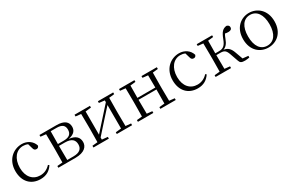

<svg xmlns="http://www.w3.org/2000/svg" viewBox="116 -1555 3920 2598"><g transform="rotate(-30 2075.5 -256.0)"><path d="M294 14C387 14 446 -25 490 -91L474 -104C429 -55 376 -32 316 -32C204 -32 125 -115 125 -258C125 -404 204 -495 308 -495C333 -495 357 -491 382 -480L403 -408C410 -379 423 -366 449 -366C469 -366 482 -376 488 -399C464 -477 392 -526 306 -526C172 -526 50 -426 50 -250C50 -85 148 14 294 14Z M659 0H845C989 0 1042 -66 1042 -135C1042 -207 999 -256 894 -268C989 -286 1017 -335 1017 -388C1017 -463 965 -512 843 -512H577V-485L660 -476L662 -285V-227L660 -35L577 -27V0ZM734 -480H825C913 -480 948 -446 948 -384C948 -314 908 -281 822 -281H732ZM732 -252H824C931 -252 970 -207 970 -139C970 -70 926 -31 831 -31H734L732 -227Z M1490 -485 1577 -475V-447L1413 -264L1277 -113V-475L1366 -485V-512H1125V-485L1208 -476L1210 -285V-227L1208 -35L1125 -27V0H1366V-27L1277 -36V-69L1437 -248L1577 -403V-36L1490 -27V0H1729V-27L1646 -35L1644 -227V-285L1646 -476L1729 -485V-512H1490Z M2171 -485 2254 -476C2255 -422 2256 -343 2256 -284H1976L1978 -476L2061 -485V-512H1820V-485L1903 -476L1905 -285V-227L1903 -35L1820 -27V0H2061V-27L1978 -36C1977 -91 1976 -176 1976 -254H2256C2256 -176 2255 -91 2254 -35L2171 -27V0H2411V-27L2328 -36L2326 -227V-285L2328 -476L2411 -485V-512H2171Z M2751 14C2844 14 2903 -25 2947 -91L2931 -104C2886 -55 2833 -32 2773 -32C2661 -32 2582 -115 2582 -258C2582 -404 2661 -495 2765 -495C2790 -495 2814 -491 2839 -480L2860 -408C2867 -379 2880 -366 2906 -366C2926 -366 2939 -376 2945 -399C2921 -477 2849 -526 2763 -526C2629 -526 2507 -426 2507 -250C2507 -85 2605 14 2751 14Z M3404 -43C3417 -3 3435 8 3493 8C3512 8 3539 4 3561 0V-26L3475 -35L3433 -151C3407 -224 3374 -255 3310 -266C3353 -281 3383 -313 3408 -382C3418 -411 3428 -430 3438 -446C3453 -442 3469 -440 3490 -440C3525 -440 3545 -456 3545 -483C3545 -506 3532 -519 3506 -526C3445 -518 3415 -485 3380 -393C3346 -299 3308 -279 3247 -279H3190L3192 -476L3275 -485V-512H3034V-485L3117 -476L3119 -285V-227L3117 -35L3034 -27V0H3275V-27L3192 -36C3191 -90 3190 -175 3190 -251H3248C3311 -251 3334 -238 3359 -171Z M3855 14C3982 14 4101 -74 4101 -255C4101 -435 3980 -526 3855 -526C3731 -526 3611 -435 3611 -255C3611 -75 3729 14 3855 14ZM3855 -16C3752 -16 3688 -101 3688 -254C3688 -407 3752 -495 3855 -495C3958 -495 4023 -407 4023 -254C4023 -101 3958 -16 3855 -16Z"/></g></svg>

Font: Noto Serif CJK KR Light
Style: Regular
Weight: 300
Designer: Ryoko NISHIZUKA 西塚涼子 (kana & ideographs); Frank Grießhammer (Latin, Greek & Cyrillic); Wenlong ZHANG 张文龙 (bopomofo); San
Foundry: Adobe
Version: Version 2.001;hotconv 1.1.0;makeotfexe 2.6.0